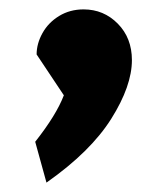

<svg xmlns="http://www.w3.org/2000/svg" viewBox="-20 -708 346 409"><path d="M55 -406Q100 -463 116 -505L58 -592Q58 -615 70.5 -637.5Q83 -660 106 -674Q129 -688 158 -688Q201 -688 231 -657.5Q261 -627 261 -580Q261 -525 217 -455Q173 -385 79 -319Z"/></svg>

Font: Secular One
Style: Regular
Weight: 400
Designer: Michal Sahar
Foundry: Hagilda
Version: Version 1.000